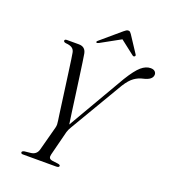

<svg xmlns="http://www.w3.org/2000/svg" viewBox="-154 -983 973 1096"><g transform="rotate(20 332.0 -435.0)"><path d="M332 -10Q332 0 313.5 0H112Q100 0 100 -9Q100 -16.5 114.5 -19.5L152 -23.5Q185.5 -27.5 195 -59L234.5 -207Q237.5 -218 237.2 -228Q237 -238 235 -249.5Q233.5 -260 229.2 -290Q225 -320 219.5 -361.2Q214 -402.5 207.8 -447.5Q201.5 -492.5 196 -533.5Q190.5 -574.5 186.2 -604Q182 -633.5 180 -643Q177 -660.5 164.5 -669.5Q152 -678.5 126 -680.5Q112 -682.5 111.5 -690.5Q111 -700 125.5 -700H197.5Q237 -700 244.5 -661Q247 -649 252.2 -611.8Q257.5 -574.5 264.5 -524.2Q271.5 -474 278.8 -420.8Q286 -367.5 292.2 -322.2Q298.5 -277 302.5 -251L506 -601Q545 -664.5 573 -688.5Q601 -712.5 629.5 -712.5Q647 -712.5 655.5 -704.5Q664 -696.5 664 -685.5Q663.5 -653 608.5 -641Q582 -635.5 557.8 -618.5Q533.5 -601.5 508.5 -562L317.5 -238.5Q311.5 -228.5 308 -221Q304.5 -213.5 302 -205L264 -55.5Q260.5 -42 264.2 -34Q268 -26 283 -23.5L318.5 -19Q332 -16.5 332 -10ZM519.5 -744Q514 -740 506.5 -746L421.5 -812L302 -746Q291.5 -740.5 288 -744Q283.5 -748.5 292.5 -756L410.5 -856.5Q418.5 -863 424.2 -866.8Q430 -870.5 437 -870.5Q443.5 -870.5 447.5 -866.8Q451.5 -863 456 -856.5L522 -756Q526.5 -748.5 519.5 -744Z"/></g></svg>

Font: Fraunces 72pt Light
Style: Italic
Weight: 300
Italic angle: -16°
Version: Version 1.000;[b76b70a41]